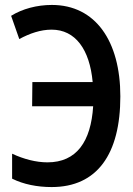

<svg xmlns="http://www.w3.org/2000/svg" viewBox="-20 -747 540 777"><path d="M189 10C373 10 467 -123 467 -357C467 -581 366 -727 190 -727C129 -727 70 -711 25 -683L58 -589C101 -612 144 -627 189 -627C285 -627 343 -547 355 -415H111L110 -317H357C348 -174 290 -90 172 -90C126 -90 76 -103 29 -125V-24C75 -1 131 10 189 10Z"/></svg>

Font: Noto Sans Mono ExtraCondensed SemiBold
Style: Regular
Weight: 600
Width: 2
Designer: Monotype Design Team
Foundry: Monotype Imaging Inc.
Version: Version 2.014